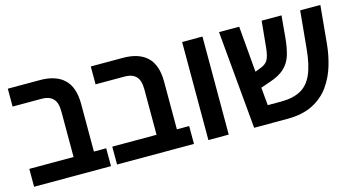

<svg xmlns="http://www.w3.org/2000/svg" viewBox="-69 -864 2084 1131"><g transform="rotate(-15 973.5 -299.0)"><path d="M22 0V-109H292V-385Q292 -442 268 -465.5Q244 -489 202 -489H22V-598H218Q315 -598 365.5 -549.5Q416 -501 416 -399V-109H491V0Z M528 0V-109H798V-385Q798 -442 774 -465.5Q750 -489 708 -489H528V-598H724Q821 -598 871.5 -549.5Q922 -501 922 -399V-109H997V0Z M1085 0V-598H1209V0Z M1364 0 1310 -598H1433L1457 -317L1488 -329Q1523 -341 1536.5 -365Q1550 -389 1555 -445L1570 -598H1691L1679 -464Q1673 -402 1659.5 -359Q1646 -316 1614 -286Q1582 -256 1521 -236L1466 -217L1476 -108H1557Q1629 -108 1676 -133Q1723 -158 1748.5 -215.5Q1774 -273 1783 -369L1805 -598H1928L1906 -366Q1900 -302 1881 -237.5Q1862 -173 1824 -119Q1786 -65 1723 -32.5Q1660 0 1566 0Z"/></g></svg>

Font: Noto Sans Hebrew SemiCondensed SemiBold
Style: Regular
Weight: 600
Width: 4
Designer: Monotype Design Team
Foundry: Monotype Imaging Inc.
Version: Version 2.004; ttfautohint (v1.8.4.7-5d5b)